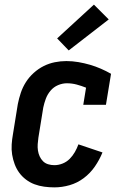

<svg xmlns="http://www.w3.org/2000/svg" viewBox="-20 -802 540 830"><path d="M215 8Q193 8 171 5Q149 2 129 -5.5Q109 -13 92 -26Q75 -39 63 -55.5Q51 -72 43.5 -92Q36 -112 32.5 -133.5Q29 -155 30.5 -177.5Q32 -200 36 -222L57 -352Q62 -377 70 -401Q78 -425 92 -447Q106 -469 126 -487Q146 -505 169 -516.5Q192 -528 217 -533Q242 -538 267 -538Q293 -538 319 -533.5Q345 -529 369 -522Q393 -515 416 -505Q439 -495 460 -483L438 -349H340L352 -423Q332 -431 311.5 -436.5Q291 -442 269 -442Q250 -442 231 -434Q212 -426 198.5 -410Q185 -394 178 -375Q171 -356 167 -337L146 -207Q144 -193 143 -179Q142 -165 144 -151.5Q146 -138 151.5 -126Q157 -114 166 -105Q175 -96 188 -92Q201 -88 215 -88Q233 -88 250.5 -95Q268 -102 281 -115Q294 -128 303.5 -144.5Q313 -161 319 -178L423 -143Q410 -111 390 -82Q370 -53 342 -32Q314 -11 281 -1.5Q248 8 215 8ZM277 -584 227 -636 386 -782 450 -718Z"/></svg>

Font: Iosevka Slab
Style: Bold Italic
Weight: 700
Italic angle: -9°
Monospace: yes
Designer: Belleve Invis
Foundry: Belleve Invis
Version: Version 11.1.0; ttfautohint (v1.8.3)